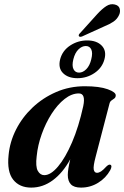

<svg xmlns="http://www.w3.org/2000/svg" viewBox="-20 -864 579 895"><path d="M425.5 -132Q414 -88.5 417 -73.5Q420 -58.5 432 -58.5Q441 -58.5 451 -65Q461 -71.5 476 -88Q487.5 -99 494.5 -96Q504.5 -91.5 494 -71Q473.5 -34 437.2 -11.8Q401 10.5 357.5 10.5Q325 10.5 310.5 -4.8Q296 -20 296 -48.5Q296 -73.5 307.5 -121.5Q273 -58.5 226.5 -24Q180 10.5 125.5 10.5Q70.5 10.5 41.2 -26.8Q12 -64 20 -140.5Q25.5 -202 54.5 -259.5Q83.5 -317 131.5 -362.5Q179.5 -408 241.8 -435Q304 -462 375.5 -462Q443.5 -462 482.2 -448Q521 -434 519.5 -418.5Q519 -409.5 512.8 -405Q506.5 -400.5 499.8 -395.8Q493 -391 490.5 -381.5ZM151 -136Q145 -87.5 156.2 -67.5Q167.5 -47.5 186.5 -47.5Q216.5 -47.5 250.5 -87.8Q284.5 -128 315.8 -200.5Q347 -273 368 -369Q380.5 -428.5 347.5 -428.5Q314 -428.5 281 -402.5Q248 -376.5 220.5 -333.5Q193 -290.5 174.5 -238.8Q156 -187 151 -136ZM433 -798Q456 -823 475.5 -835.5Q495 -848 515 -843Q534 -838.5 538 -823.5Q542 -808.5 535 -794Q526 -774.5 508.5 -762.8Q491 -751 466 -741L362.5 -694Q351 -690 347.5 -696Q346 -699.5 348.2 -703.5Q350.5 -707.5 354.5 -711ZM341 -499.5Q297.5 -499.5 273.8 -523.2Q250 -547 260.5 -588Q271 -628 307 -651.8Q343 -675.5 386.5 -675.5Q430.5 -675.5 454 -651.5Q477.5 -627.5 467 -588Q456.5 -548 420.8 -523.8Q385 -499.5 341 -499.5ZM380 -649.5Q362 -649.5 345.8 -633.8Q329.5 -618 322 -588Q314.5 -558 322.5 -541.8Q330.5 -525.5 348.5 -525.5Q366.5 -525.5 382.5 -541.8Q398.5 -558 405.5 -588Q413 -617.5 405.5 -633.5Q398 -649.5 380 -649.5Z"/></svg>

Font: Fraunces 72pt SemiBold
Style: Italic
Weight: 600
Italic angle: -16°
Version: Version 1.000;[b76b70a41]